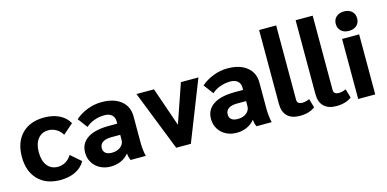

<svg xmlns="http://www.w3.org/2000/svg" viewBox="-71 -1138 3112 1544"><g transform="rotate(-15 1485.0 -366.0)"><path d="M25 -250Q25 -371 92.5 -440.5Q160 -510 279 -510Q351 -510 404.5 -483.5Q458 -457 485 -408L400 -334Q381 -366 351 -384Q321 -402 286 -402Q230 -402 198 -361.5Q166 -321 166 -250Q166 -179 198 -138.5Q230 -98 286 -98Q321 -98 351 -116Q381 -134 400 -166L485 -92Q458 -43 404.5 -16.5Q351 10 279 10Q160 10 92.5 -59.5Q25 -129 25 -250Z M525 -151Q525 -228 587 -269Q649 -310 765 -310H835V-330Q835 -364 813 -383Q791 -402 753 -402Q708 -402 666.5 -387Q625 -372 598 -346L537 -427Q580 -465 638.5 -487.5Q697 -510 757 -510Q859 -510 918 -462.5Q977 -415 977 -333V-108Q977 -84 981 -51Q985 -18 990 0H863Q857 -14 854 -25Q851 -36 849 -56H847Q791 10 696 10Q647 10 608 -11Q569 -32 547 -68.5Q525 -105 525 -151ZM835 -175V-217H761Q714 -217 689 -200Q664 -183 664 -151Q664 -124 682 -109.5Q700 -95 734 -95Q778 -95 806.5 -117.5Q835 -140 835 -175Z M1562 -500 1365 0H1243L1046 -500H1192L1304 -175L1416 -500Z M1573 -151Q1573 -228 1635 -269Q1697 -310 1813 -310H1883V-330Q1883 -364 1861 -383Q1839 -402 1801 -402Q1756 -402 1714.5 -387Q1673 -372 1646 -346L1585 -427Q1628 -465 1686.5 -487.5Q1745 -510 1805 -510Q1907 -510 1966 -462.5Q2025 -415 2025 -333V-108Q2025 -84 2029 -51Q2033 -18 2038 0H1911Q1905 -14 1902 -25Q1899 -36 1897 -56H1895Q1839 10 1744 10Q1695 10 1656 -11Q1617 -32 1595 -68.5Q1573 -105 1573 -151ZM1883 -175V-217H1809Q1762 -217 1737 -200Q1712 -183 1712 -151Q1712 -124 1730 -109.5Q1748 -95 1782 -95Q1826 -95 1854.5 -117.5Q1883 -140 1883 -175Z M2132 -126V-742H2274V-123Q2274 -87 2318 -87Q2343 -87 2377 -101L2398 -27Q2350 10 2271 10Q2204 10 2168 -25Q2132 -60 2132 -126Z M2436 -126V-742H2578V-123Q2578 -87 2622 -87Q2647 -87 2681 -101L2702 -27Q2654 10 2575 10Q2508 10 2472 -25Q2436 -60 2436 -126Z M2740 -629Q2740 -666 2764.5 -688Q2789 -710 2829 -710Q2869 -710 2893.5 -688Q2918 -666 2918 -629Q2918 -592 2893.5 -570Q2869 -548 2829 -548Q2789 -548 2764.5 -570Q2740 -592 2740 -629ZM2758 -500H2900V0H2758Z"/></g></svg>

Font: Sarabun ExtraBold
Style: Regular
Weight: 800
Version: Version 1.000; ttfautohint (v1.6)